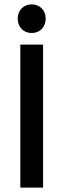

<svg xmlns="http://www.w3.org/2000/svg" viewBox="-20 -858 294 878"><path d="M73 0H177V-654H73ZM125 -707C162 -707 189 -734 189 -773C189 -811 162 -838 125 -838C88 -838 61 -811 61 -773C61 -734 88 -707 125 -707Z"/></svg>

Font: Falling Sky
Style: Condensed
Weight: 400
Designer: Paul D. Hunt
Foundry: Adobe Systems Incorporated
Version: Version 1.02